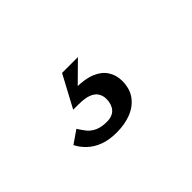

<svg xmlns="http://www.w3.org/2000/svg" viewBox="-42 -189 634 634"><g transform="rotate(-45 275.0 128.5)"><path d="M239 262Q204 262 178.5 252.5Q153 243 135.5 226.5Q118 210 108 190L153 159Q161 172 171 185Q181 198 198 206Q215 214 240 214Q267 214 280 199Q293 184 293 159Q293 144 285.5 132Q278 120 261 113.5Q244 107 215 107H190L250 -5H324L240 78L246 62Q290 62 317.5 73.5Q345 85 358.5 106Q372 127 372 154Q372 190 354.5 214Q337 238 307 250Q277 262 239 262Z"/></g></svg>

Font: Roboto Serif
Style: Italic
Weight: 400
Italic angle: -10°
Designer: Greg Gazdowicz
Foundry: Commercial Type
Version: Version 1.008